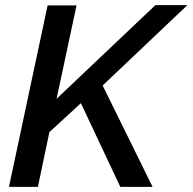

<svg xmlns="http://www.w3.org/2000/svg" viewBox="-20 -730 752 750"><path d="M166 -709H279L201 -344L587 -710H712L381 -396L576 0H450L296 -327L173 -214L128 0H15Z"/></svg>

Font: Raleway SemiBold
Style: Italic
Weight: 600
Italic angle: -12°
Designer: Matt McInerney, Pablo Impallari, Rodrigo Fuenzalida
Foundry: Matt McInerney, Pablo Impallari, Rodrigo Fuenzalida
Version: Version 4.026